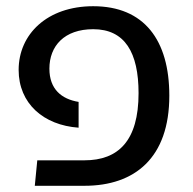

<svg xmlns="http://www.w3.org/2000/svg" viewBox="-20 -598 620 618"><path d="M233 -187V-270C178 -279 139 -311 139 -377C139 -450 187 -504 280 -504C382 -504 426 -429 426 -298C426 -145 361 -82 252 -82H100L92 0H252C414 0 525 -90 525 -290C525 -469 444 -578 280 -578C132 -578 40 -488 40 -373C40 -265 120 -195 233 -187Z"/></svg>

Font: FiraGO Unicode
Style: Regular
Weight: 400
Designer: bBox Type
Foundry: bBox Type GmbH
Version: Version 1.001;PS 001.001;hotconv 1.0.88;makeotf.lib2.5.64775